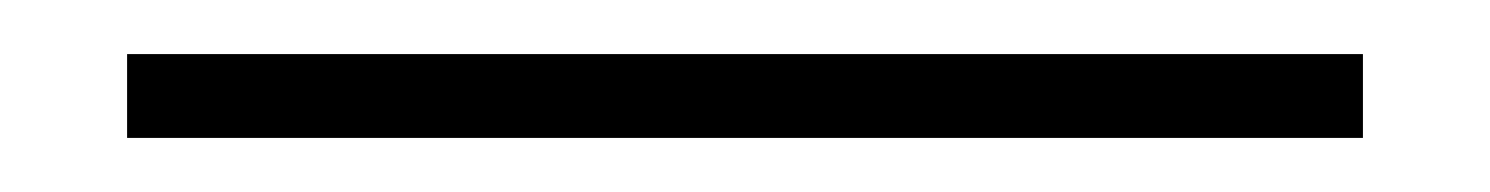

<svg xmlns="http://www.w3.org/2000/svg" viewBox="-20 95 551 71"><path d="M27 146V115H484V146Z"/></svg>

Font: IBM Plex Sans Condensed ExtraLight
Style: Regular
Weight: 200
Width: 3
Designer: Mike Abbink, Paul van der Laan, Pieter van Rosmalen
Foundry: Bold Monday
Version: Version 1.3